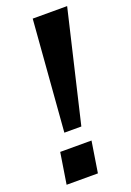

<svg xmlns="http://www.w3.org/2000/svg" viewBox="-138 -756 549 807"><g transform="rotate(-20 136.5 -352.5)"><path d="M80 -209 119 -705H273L156 -209ZM14 0 36 -139H176L154 0Z"/></g></svg>

Font: Mulish ExtraLight
Style: Italic
Weight: 200
Italic angle: -9°
Designer: Vernon Adams
Foundry: Vernon Adams
Version: Version 3.603